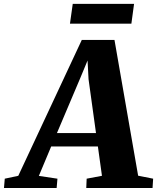

<svg xmlns="http://www.w3.org/2000/svg" viewBox="-100 -946 790 966"><path d="M-80 0 -76 -47 -8 -61.5 311.5 -745H476L595 -62L670.5 -47L667.5 0H334L336 -47L413 -61.5L392.5 -209H157.5L95.5 -61L189 -47L185 0ZM186.5 -276.5H383L345.5 -547.5L340.5 -641.5L305 -556ZM266 -926.5H574.5L561 -827H252Z"/></svg>

Font: Merriweather 36pt Black
Style: Italic
Weight: 900
Italic angle: -7.8°
Version: Version 2.101